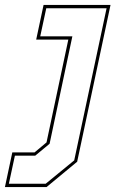

<svg xmlns="http://www.w3.org/2000/svg" viewBox="-86 -560 469 780"><path d="M-66 200 -36 59H54.5L103 18.5L191.5 -399H61L91 -540H363L227.5 97L103 200ZM-50 186.5H99.5L215.5 91.5L347 -526.5H102L77.5 -412.5H208L115.5 24L57 72.5H-25.5Z"/></svg>

Font: Tourney Thin Thin
Style: Italic
Weight: 250
Italic angle: -12°
Version: Version 1.015